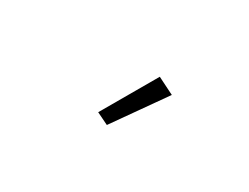

<svg xmlns="http://www.w3.org/2000/svg" viewBox="-33 -937 665 512"><g transform="rotate(30 300.0 -681.0)"><path d="M297 -590 260 -608 355 -772 407 -746Z"/></g></svg>

Font: IBM Plex Mono Light
Style: Regular
Weight: 300
Monospace: yes
Designer: Mike Abbink, Paul van der Laan, Pieter van Rosmalen
Foundry: Bold Monday
Version: Version 2.3